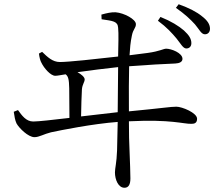

<svg xmlns="http://www.w3.org/2000/svg" viewBox="-20 -820 1040 907"><path d="M814 -638C834 -613 845 -591 860 -591C874 -591 884 -600 884 -616C884 -636 874 -653 849 -676C825 -697 788 -720 738 -740L726 -722C768 -691 793 -663 814 -638ZM901 -705C922 -680 931 -658 948 -658C963 -658 972 -669 972 -684C972 -704 961 -723 933 -744C910 -763 874 -782 824 -800L811 -783C855 -752 878 -730 901 -705ZM45 -292C48 -271 51 -252 58 -237C70 -215 113 -172 143 -172C165 -172 188 -187 221 -195C268 -205 417 -235 536 -244L533 -109C531 -51 523 -25 523 -6C523 29 539 67 568 67C587 67 596 52 596 23C596 -1 594 -56 592 -106C590 -143 589 -193 589 -247C791 -257 845 -234 885 -235C900 -235 911 -240 911 -259C911 -287 840 -316 813 -316C786 -316 747 -309 589 -294C588 -374 589 -455 590 -507C668 -513 770 -519 808 -520C827 -521 842 -527 842 -542C842 -570 789 -590 765 -590C752 -590 736 -578 678 -570L592 -559C594 -592 596 -619 603 -652C609 -683 622 -687 622 -706C622 -729 566 -759 526 -762C506 -763 484 -758 459 -751L460 -729C513 -721 536 -720 538 -689C541 -662 539 -608 538 -553C433 -541 303 -527 263 -527C228 -527 204 -551 179 -575L164 -567C166 -550 170 -533 176 -523C188 -498 219 -462 241 -462C252 -462 270 -466 290 -469C303 -459 306 -444 307 -403L308 -263C230 -254 162 -246 137 -246C103 -246 83 -275 65 -300ZM538 -503 536 -290 363 -270C364 -322 365 -364 367 -398C369 -422 380 -432 380 -445C380 -456 363 -470 346 -479C402 -487 481 -497 538 -503Z"/></svg>

Font: Harano Aji Mincho CN
Style: Regular
Weight: 400
Foundry: Masamichi Hosoda
Version: HaranoAjiMinchoCN-Regular version 20230610;ttx 4.39.4